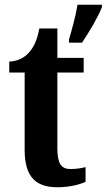

<svg xmlns="http://www.w3.org/2000/svg" viewBox="-20 -780 450 810"><path d="M271 -613V-600H326C355 -643 394 -708 410 -750V-760H307C300 -715 283 -654 271 -613ZM222 10C280 10 322 -4 341 -13V-75C322 -70 301 -67 277 -67C236 -67 222 -93 222 -156V-474H333V-536H222V-660H146C137 -612 123 -583 106 -563C89 -541 60 -522 19 -520V-474H84V-147C84 -31 134 10 222 10Z"/></svg>

Font: Noto Serif Devanagari Condensed
Style: Bold
Weight: 700
Width: 3
Designer: Universal Thirst, Indian Type Foundry and the Monotype Design Team
Foundry: Monotype Imaging Inc.
Version: Version 2.004